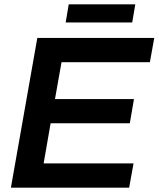

<svg xmlns="http://www.w3.org/2000/svg" viewBox="-20 -860 727 880"><path d="M30 0 151 -686H687L667 -575H262L232 -406H594L575 -295H212L180 -111H592L572 0ZM281 -757 295 -840H600L586 -757Z"/></svg>

Font: Archivo Variable SemiBold
Style: Italic
Weight: 600
Italic angle: -10°
Designer: Hector Gatti
Foundry: Omnibus-Type
Version: Version 2.001